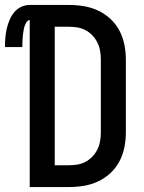

<svg xmlns="http://www.w3.org/2000/svg" viewBox="-60 -755 580 775"><path d="M60 0V-674Q53 -674 48.5 -667.5Q44 -661 41 -654Q38 -647 36.5 -639.5Q35 -632 34 -624.5Q33 -617 32 -609.5Q31 -602 31 -595Q31 -588 30.5 -580.5Q30 -573 30 -565H-40Q-40 -583 -38.5 -601.5Q-37 -620 -33 -638Q-29 -656 -22 -673Q-15 -690 -3.5 -704.5Q8 -719 25 -727Q42 -735 60 -735H219Q249 -735 279 -730Q309 -725 336.5 -712Q364 -699 386 -678.5Q408 -658 422 -631.5Q436 -605 442 -575Q448 -545 448 -515V-220Q448 -190 442 -160Q436 -130 422 -103.5Q408 -77 386 -56.5Q364 -36 336.5 -23Q309 -10 279 -5Q249 0 219 0ZM161 -88H219Q237 -88 254 -91Q271 -94 286.5 -102.5Q302 -111 314 -124Q326 -137 333.5 -152.5Q341 -168 344 -185.5Q347 -203 347 -220V-515Q347 -532 344 -549.5Q341 -567 333.5 -582.5Q326 -598 314 -611Q302 -624 286.5 -632.5Q271 -641 254 -644Q237 -647 219 -647H161Z"/></svg>

Font: Iosevka SS18 Semibold
Style: Regular
Weight: 600
Monospace: yes
Designer: Belleve Invis
Foundry: Belleve Invis
Version: Version 25.1.1; ttfautohint (v1.8.4)